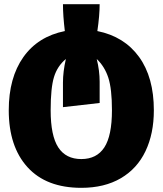

<svg xmlns="http://www.w3.org/2000/svg" viewBox="-20 -674 780 921"><path d="M291 -525Q282 -599 282 -654H458Q458 -600 447 -525Q576 -499 647 -401Q718 -303 718 -145Q718 -33 678 51Q638 135 559.5 181Q481 227 370 227Q202 227 112 128Q22 29 22 -145Q22 -301 92 -400Q162 -499 291 -525ZM370 89Q444 89 480.5 33Q517 -23 517 -145Q517 -248 499.5 -301.5Q482 -355 444 -391Q458 -335 458 -282V-180L282 -160V-278Q282 -330 296 -391Q255 -357 239 -304.5Q223 -252 223 -145Q223 -23 259.5 33Q296 89 370 89Z"/></svg>

Font: FiraGO Heavy
Style: Regular
Weight: 900
Designer: bBox Type
Foundry: bBox Type GmbH
Version: Version 1.001